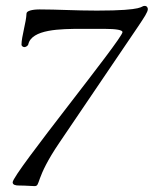

<svg xmlns="http://www.w3.org/2000/svg" viewBox="-20 -444 541 652"><path d="M23 175C23 184 33 186 45 186C69 186 87 188 97 188C119 188 97 165 182 40L449 -354C469 -384 482 -403 482 -413C482 -418 479 -424 471 -424C456 -424 476 -408 309 -408C235 -408 175 -412 114 -412C105 -412 71 -411 70 -398C69 -368 53 -320 53 -292C53 -288 58 -284 63 -284C68 -284 75 -289 76 -293C87 -345 186 -346 257 -346H335C375 -346 396 -342 396 -335C396 -312 23 146 23 175Z"/></svg>

Font: OFL Sorts Mill Goudy
Style: Regular
Weight: 500
Version: Version 003.000